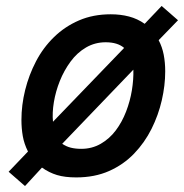

<svg xmlns="http://www.w3.org/2000/svg" viewBox="-20 -583 618 645"><path d="M64 42 9 -6 74 -74Q61 -100 56.5 -126Q52 -152 52 -180Q52 -230 64.5 -280.5Q77 -331 101 -377Q125 -423 161.5 -458.5Q198 -494 245.5 -514.5Q293 -535 352 -535Q385 -535 413.5 -527.5Q442 -520 466 -503L523 -563L578 -515L513 -448Q525 -425 530 -399Q535 -373 535 -343Q535 -296 523.5 -246Q512 -196 489 -150Q466 -104 430.5 -67Q395 -30 346.5 -8.5Q298 13 236 13Q198 13 171.5 5Q145 -3 121 -20ZM253 -83Q289 -83 318.5 -100Q348 -117 369 -145Q390 -173 403.5 -208Q417 -243 423 -279.5Q429 -316 428 -349L189 -100Q202 -91 217.5 -87Q233 -83 253 -83ZM158 -174 397 -422Q375 -441 335 -441Q299 -441 269 -423.5Q239 -406 217 -376Q195 -346 181 -311Q167 -276 161 -240Q155 -204 158 -174Z"/></svg>

Font: Ubuntu Sans Mono Medium
Style: Italic
Weight: 500
Italic angle: -13.5°
Monospace: yes
Designer: Dalton Maag Ltd
Foundry: Dalton Maag Ltd
Version: Version 1.006